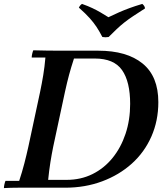

<svg xmlns="http://www.w3.org/2000/svg" viewBox="-26 -959 844 981"><path d="M287 -700H476Q622 -700 702.5 -634.5Q783 -569 783 -437Q783 -342 747.5 -261.5Q712 -181 647.5 -123Q583 -65 496 -32.5Q409 0 307 0H138Q104 0 66.5 0Q29 0 -6 2Q-6 -6 -3.5 -17Q-1 -28 2 -35H72Q87 -80 98.5 -124.5Q110 -169 119 -210L179 -490Q188 -533 195 -575.5Q202 -618 206 -665H136Q136 -673 138.5 -684Q141 -695 144 -702Q178 -701 215.5 -700.5Q253 -700 287 -700ZM220 -40H314Q387 -40 446.5 -69.5Q506 -99 549 -152Q592 -205 615.5 -275.5Q639 -346 639 -428Q639 -542 597.5 -601Q556 -660 458 -660H352Q337 -614 327 -577Q317 -540 306 -490L246 -210Q238 -171 231.5 -130Q225 -89 220 -40ZM701 -939Q706 -935 710 -929.5Q714 -924 715 -916Q679 -893 653.5 -876Q628 -859 608.5 -843.5Q589 -828 570.5 -810.5Q552 -793 529 -770Q513 -767 497 -770Q482 -799 467.5 -821Q453 -843 432.5 -866Q412 -889 377 -920Q383 -933 393 -939Q424 -928 446 -917.5Q468 -907 487 -896Q506 -885 528 -871Q557 -885 582 -896Q607 -907 635.5 -917.5Q664 -928 701 -939Z"/></svg>

Font: Poltawski Nowy Medium
Style: Italic
Weight: 500
Italic angle: -12°
Version: Version 1.001;gftools[0.9.25]